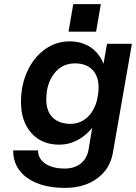

<svg xmlns="http://www.w3.org/2000/svg" viewBox="-20 -713 661 933"><path d="M336 -693H470L447 -559H313ZM621 -500 528 32Q514 109 451.5 154.5Q389 200 296 200Q181 200 112.5 151.5Q44 103 44 18H165Q165 58 200 82Q235 106 294 106Q342 106 372 82Q402 58 410 16L428 -92Q398 -54 356.5 -32Q315 -10 268 -10Q183 -10 132.5 -66.5Q82 -123 82 -217Q82 -300 113 -367Q144 -434 198 -473Q252 -512 318 -512Q378 -512 420.5 -483Q463 -454 483 -403L500 -500ZM205 -229Q205 -173 235.5 -142.5Q266 -112 321 -111Q370 -111 404.5 -143Q439 -175 452 -229L457 -258Q459 -273 459 -288Q459 -343 429 -374Q399 -405 344 -405Q282 -405 243.5 -356Q205 -307 205 -229Z"/></svg>

Font: Overused Grotesk SemiBold
Style: Italic
Weight: 600
Italic angle: -10°
Version: Version 0.003